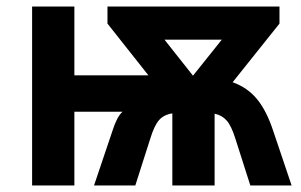

<svg xmlns="http://www.w3.org/2000/svg" viewBox="-20 -566 920 586"><path d="M78 0V-546H207V-336H433L308 -494V-546H833V-494L690 -315Q735 -299 764 -264Q793 -229 813 -169L870 0H744L698 -144Q686 -182 672 -198Q658 -214 635 -219V0H506V-220Q480 -216 465.5 -199.5Q451 -183 439 -144L393 0H267L324 -169Q329 -185 336.5 -200.5Q344 -216 354 -225H207V0ZM569 -335 657 -445H482Z"/></svg>

Font: BC Sans
Style: Bold
Weight: 700
Designer: Monotype Design Team
Province of B.C.
Foundry: Monotype Imaging Inc.
Version: Version 2.000;GOOG;noto-source:20170915:90ef993387c0